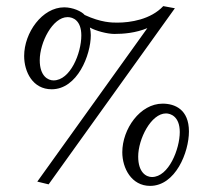

<svg xmlns="http://www.w3.org/2000/svg" viewBox="-20 -589 677 628"><path d="M432 -77C432 -134 474 -218 523 -218C537 -218 568 -209 568 -157C568 -102 532 -10 477 -10C458 -10 432 -25 432 -77ZM380 -91C380 -39 410 19 471 19C554 19 598 -91 598 -159C598 -231 552 -250 512 -250C438 -250 380 -167 380 -91ZM364 -515C346 -515 311 -515 257 -540C247 -552 218 -565 190 -565C118 -565 59 -482 59 -406C59 -354 87 -297 149 -297C233 -297 277 -409 277 -474C277 -482 276 -491 274 -499C293 -488 331 -478 354 -478C384 -478 423 -481 462 -497L102 5L139 14L552 -562L514 -569C473 -525 406 -515 364 -515ZM110 -392C110 -450 152 -533 201 -533C219 -533 246 -522 246 -473C246 -415 210 -326 155 -326C137 -326 110 -340 110 -392Z"/></svg>

Font: Linux Libertine O C
Style: Regular
Weight: 400
Designer: Philipp H. Poll
Foundry: Philipp H. Poll
Version: Version 4.0.3